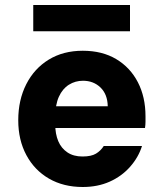

<svg xmlns="http://www.w3.org/2000/svg" viewBox="-20 -736 651 768"><path d="M311 12Q234 12 176 -21.5Q118 -55 85.5 -115.5Q53 -176 53 -255Q53 -336 85 -399Q117 -462 175 -497.5Q233 -533 311 -533Q389 -533 445 -499.5Q501 -466 531.5 -407Q562 -348 562 -271Q562 -261 562 -249Q562 -237 560 -224H159V-311H411Q410 -359 382 -386Q354 -413 312 -413Q281 -413 255.5 -397Q230 -381 215.5 -349Q201 -317 201 -268V-238Q201 -200 213 -171.5Q225 -143 249.5 -126.5Q274 -110 310 -110Q345 -110 364 -121.5Q383 -133 395 -152H548Q534 -107 500.5 -69Q467 -31 419 -9.5Q371 12 311 12ZM113 -611V-716H500V-611Z"/></svg>

Font: DM Sans 10pt Black
Style: Regular
Weight: 900
Version: Version 4.004;gftools[0.9.30]